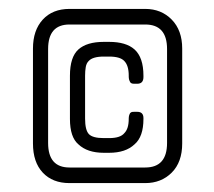

<svg xmlns="http://www.w3.org/2000/svg" viewBox="-20 -411 481 431"><path d="M306 0H136Q98 0 76 -23.5Q54 -47 54 -89V-302Q54 -343 76 -367Q98 -391 136 -391H306Q342 -391 365.5 -367Q389 -343 389 -302V-89Q389 -47 365.5 -23.5Q342 0 306 0ZM355 -301Q355 -356 306 -356H136Q88 -356 88 -301V-90Q88 -35 136 -35H306Q355 -35 355 -90ZM282 -87Q262 -68 225 -68H213Q176 -68 156 -87Q137 -103 137 -144V-241Q137 -283 156 -300Q175 -317 213 -317H225Q263 -317 282 -300Q302 -282 302 -241V-238Q302 -223 288 -223H281Q274 -223 272 -227Q270 -231 269.5 -233.5Q269 -236 269 -238V-241Q269 -264 259 -274Q250 -284 225 -284H213Q188 -284 179 -274Q174 -269 172.5 -260.5Q171 -252 171 -241V-145Q171 -119 179.5 -110Q188 -101 213 -101H225Q250 -101 259 -112Q264 -117 266.5 -125Q269 -133 269 -145V-146Q269 -148 269.5 -150.5Q270 -153 272 -157Q273 -158 274.5 -159Q276 -160 281 -160H288Q302 -160 302 -146V-144Q302 -104 282 -87Z"/></svg>

Font: Chathura
Style: Regular
Weight: 400
Designer: Appaji Ambarisha Darbha
Foundry: Aditya Fonts
Version: Version 1.001 2016